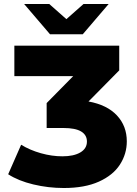

<svg xmlns="http://www.w3.org/2000/svg" viewBox="-20 -929 686 963"><path d="M616 -220Q616 -157 581.5 -103.5Q547 -50 476 -18Q405 14 300 14Q222 14 147 -4Q72 -22 21 -55L86 -203Q130 -176 185 -160.5Q240 -145 293 -145Q350 -145 383 -164.5Q416 -184 416 -219Q416 -252 387 -269.5Q358 -287 298 -287H214V-412L347 -547H52V-700H578V-576L424 -420Q517 -403 566.5 -350Q616 -297 616 -220ZM525 -909 395 -757H231L101 -909H227L313 -833L399 -909Z"/></svg>

Font: Montserrat Alternates ExtraBold
Style: Regular
Weight: 800
Designer: Julieta Ulanovsky
Foundry: Julieta Ulanovsky
Version: Version 7.200